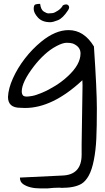

<svg xmlns="http://www.w3.org/2000/svg" viewBox="-20 -581 556 1021"><path d="M308.6 418 294.9 417Q265.6 417 232.4 420.9H195.3Q136.7 420.9 103.5 398.4Q85.9 386.7 85.9 363.3L310.5 352.5Q414.1 349.6 414.1 241.2Q414.1 237.3 414.1 228Q414.1 218.8 414.1 187.5L418.9 -127Q418.9 -143.6 418 -154.3Q259.8 -6.8 113.3 -6.8Q100.6 -6.8 87.9 -7.8Q22.5 -7.8 22.5 -65.4Q24.4 -110.4 48.8 -164.6Q73.2 -218.8 111.8 -269Q150.4 -319.3 199.2 -359.4Q274.4 -420.9 344.7 -420.9Q426.8 -420.9 479.5 -334Q495.1 -101.6 495.1 -3.9Q495.1 93.8 492.2 156.2Q489.3 218.8 479 270.5Q468.8 322.3 452.1 352.5Q435.5 382.8 413.1 396.5Q376 418 308.6 418ZM367.2 -349.6Q355.5 -353.5 334.5 -353.5Q313.5 -353.5 280.3 -335.9Q247.1 -318.4 216.8 -290.5Q186.5 -262.7 160.2 -228.5Q95.7 -144.5 95.7 -94.7Q95.7 -79.1 104.5 -71.3Q111.3 -67.4 121.6 -67.4Q131.8 -67.4 151.4 -70.8Q170.9 -74.2 204.6 -88.4Q238.3 -102.5 274.4 -125Q310.5 -147.5 339.8 -174.8Q408.2 -237.3 408.2 -296.9Q408.2 -333 367.2 -349.6ZM193.4 -560.5Q197.3 -529.3 212.9 -519.5Q228.5 -509.8 237.8 -509.8Q247.1 -509.8 258.8 -511.2Q270.5 -512.7 288.6 -524.9Q306.6 -537.1 314.5 -552.7Q324.2 -557.6 331.5 -557.6Q338.9 -557.6 343.3 -552.7Q347.7 -547.9 347.7 -541.5Q347.7 -535.2 341.8 -526.4Q314.5 -484.4 288.1 -473.6Q261.7 -462.9 247.1 -462.9Q204.1 -462.9 181.6 -487.8Q159.2 -512.7 159.2 -533.7Q159.2 -554.7 168.9 -557.6Q178.7 -560.5 193.4 -560.5Z"/></svg>

Font: Architects Daughter
Style: Regular
Weight: 400
Designer: Kimberly Geswein
Foundry: Kimberly Geswein
Version: Version 1.002 2010